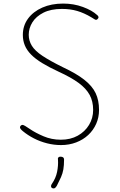

<svg xmlns="http://www.w3.org/2000/svg" viewBox="-20 -794 673 1076"><path d="M524 -710Q528 -707 530 -703.5Q532 -700 532 -697Q532 -694 530 -691Q528 -688 525 -685.5Q522 -683 518 -683Q514 -683 509 -686.5Q504 -690 492 -697Q452 -721 413 -732.5Q374 -744 327 -744Q265 -744 223.5 -723Q182 -702 161.5 -669Q141 -636 141 -599Q141 -566 158.5 -537.5Q176 -509 218 -481Q260 -453 331 -418Q408 -382 452.5 -347Q497 -312 516 -272Q535 -232 535 -178Q535 -136 519 -100Q503 -64 474.5 -37.5Q446 -11 407 4Q368 19 322 19Q282 19 243 9Q204 -1 170 -18.5Q136 -36 108 -59Q91 -73 92 -81Q93 -86 95 -88.5Q97 -91 100 -92.5Q103 -94 107 -94Q111 -94 122 -87.5Q133 -81 149 -70Q178 -50 223.5 -30.5Q269 -11 321 -11Q375 -11 415.5 -33.5Q456 -56 479 -94Q502 -132 502 -178Q502 -226 482.5 -262Q463 -298 421 -329Q379 -360 309 -392Q255 -417 216.5 -440.5Q178 -464 154 -488.5Q130 -513 119 -540Q108 -567 108 -598Q108 -650 137 -689.5Q166 -729 217 -751.5Q268 -774 334 -774Q393 -774 444.5 -755Q496 -736 524 -710ZM305 103Q303 93 307 88.5Q311 84 318 84Q329 84 334 88Q339 92 339 100Q339 133 335 155.5Q331 178 322 198.5Q313 219 299 246Q295 253 290.5 257.5Q286 262 281 262Q274 262 270 258.5Q266 255 266 250Q266 246 267 243Q268 240 271 236Q293 204 300 169Q307 134 305 103Z"/></svg>

Font: Playpen Sans Thin
Style: Regular
Weight: 250
Designer: Laura Meseguer, Veronika Burian, José Scaglione
Foundry: TypeTogether
Version: Version 1.001